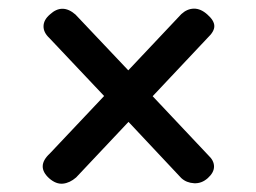

<svg xmlns="http://www.w3.org/2000/svg" viewBox="-20 -566 598 449"><path d="M95 -149Q64 -177 96.5 -207L223.5 -341.5L95.5 -477Q81.5 -490 81.8 -504.8Q82 -519.5 96.5 -532Q125.5 -559 156.5 -532L280 -401.5L404 -533Q417.5 -545.5 433.5 -545.8Q449.5 -546 465 -532Q481 -518 481.2 -505.2Q481.5 -492.5 465.5 -477.5L337 -341L467.5 -202.5Q480.5 -190.5 480.5 -176.5Q480.5 -162.5 466 -149.5Q451.5 -136.5 433.8 -137.5Q416 -138.5 404 -149.5L280.5 -281L158 -151Q143 -138 127 -136.5Q111 -135 95 -149Z"/></svg>

Font: Fraunces 9pt S000 Black
Style: Regular
Weight: 900
Version: Version 1.000; ttfautohint (v1.8.3)